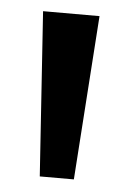

<svg xmlns="http://www.w3.org/2000/svg" viewBox="-37 -838 289 432"><g transform="rotate(5 107.0 -622.5)"><path d="M68.5 -437 43.5 -808H171L145.5 -437Z"/></g></svg>

Font: Encode Sans SemiCondensed SemiCondensed SemiBold
Style: Regular
Weight: 600
Width: 4
Designer: Multiple Designers
Foundry: Impallari Type
Version: Version 3.000; ttfautohint (v1.8.3) -l 8 -r 50 -G 200 -x 14 